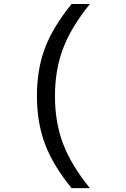

<svg xmlns="http://www.w3.org/2000/svg" viewBox="-20 -745 640 972"><path d="M258.3 -258.8Q258.3 -124.5 299.8 -16.1Q341.3 92.3 435.1 207.5H342.3Q248.5 92.3 207.8 -15.9Q167 -124 167 -259.8Q167 -393.1 207 -500.2Q247.1 -607.4 342.3 -724.6H435.1Q341.3 -609.4 299.8 -500.7Q258.3 -392.1 258.3 -258.8Z"/></svg>

Font: Cousine
Style: Regular
Weight: 400
Monospace: yes
Designer: Steve Matteson
Foundry: Monotype Imaging Inc.
Version: Version 1.21